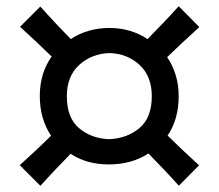

<svg xmlns="http://www.w3.org/2000/svg" viewBox="-20 -649 703 617"><path d="M554.7 -52.2Q529.3 -80.6 504.6 -106.4Q480 -132.3 457 -155.8Q402.8 -120.6 330.1 -120.6Q258.3 -120.6 207 -154.8Q184.1 -131.3 159.4 -105.5Q134.8 -79.6 109.9 -51.8L43.5 -118.2Q70.3 -142.6 95.9 -166.5Q121.6 -190.4 144 -212.9Q127 -238.3 117.4 -270.3Q107.9 -302.2 107.9 -340.3Q107.9 -414.1 146 -467.3Q99.1 -513.2 44.4 -563L109.4 -627.9Q134.8 -599.6 159.4 -573.5Q184.1 -547.4 207.5 -523.4Q261.2 -559.1 332 -559.1Q367.2 -559.1 397.9 -549.8Q428.7 -540.5 454.1 -523.4Q477.5 -547.4 503.2 -574Q528.8 -600.6 554.2 -628.9L620.6 -562Q592.8 -537.1 566.9 -512.7Q541 -488.3 517.1 -465.3Q534.7 -439.9 544.4 -408.2Q554.2 -376.5 554.2 -340.3Q554.2 -265.6 518.6 -213.4Q541.5 -190.9 567.1 -166.5Q592.8 -142.1 619.6 -117.7ZM330.1 -201.7Q388.2 -204.1 428 -237.3Q467.8 -270.5 467.8 -339.8Q467.8 -403.8 428.7 -440.2Q389.6 -476.6 332 -478.5Q274.4 -476.6 234.6 -440.4Q194.8 -404.3 194.8 -339.8Q194.8 -270.5 233.9 -237.3Q272.9 -204.1 330.1 -201.7Z"/></svg>

Font: Pinar DS1 Medium
Style: Regular
Weight: 500
Designer: Amin Abedi
Version: Version 3.000